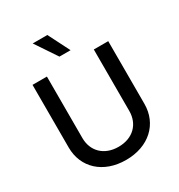

<svg xmlns="http://www.w3.org/2000/svg" viewBox="-222 -1110 1182 1269"><g transform="rotate(-30 369.0 -476.0)"><path d="M327.4 -800.1H412.3L329.5 -963.8H217.7ZM547.6 -727.3V-257.8C547.6 -159.1 479.4 -88.1 368.6 -88.1C258.2 -88.1 189.6 -159.1 189.6 -257.8V-727.3H79.9V-248.9C79.9 -96.2 194.2 12.1 368.6 12.1C543 12.1 657.7 -96.2 657.7 -248.9V-727.3Z"/></g></svg>

Font: RA Harald Medium
Style: Regular
Weight: 500
Designer: Rasmus Andersson
Foundry: rsms
Version: Version 3.000;hotconv 1.0.109;makeotfexe 2.5.65596